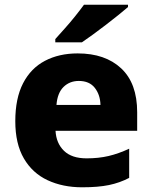

<svg xmlns="http://www.w3.org/2000/svg" viewBox="-20 -786 647 816"><path d="M310 -559Q427 -559 495 -495.5Q563 -432 563 -309V-230H216Q219 -177 252 -145Q285 -113 348 -113Q399 -113 441.5 -123Q484 -133 529 -154V-30Q489 -9 443 0.5Q397 10 329 10Q247 10 182.5 -20Q118 -50 81.5 -112.5Q45 -175 45 -271Q45 -368 78 -432Q111 -496 171 -527.5Q231 -559 310 -559ZM315 -442Q276 -442 250 -416.5Q224 -391 220 -340H407Q406 -383 383 -412.5Q360 -442 315 -442ZM524 -756Q508 -742 483 -722Q458 -702 429.5 -680Q401 -658 374 -638.5Q347 -619 328 -606H215V-620Q231 -638 254 -663.5Q277 -689 299 -716.5Q321 -744 337 -766H524Z"/></svg>

Font: Noto Sans Canadian Aboriginal ExtraBold
Style: Regular
Weight: 800
Designer: Monotype Design Team, Typotheque's Kevin King
Foundry: Monotype Imaging Inc.
Version: Version 2.004; ttfautohint (v1.8.4.7-5d5b)